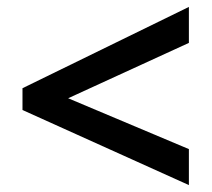

<svg xmlns="http://www.w3.org/2000/svg" viewBox="-20 -615 612 555"><path d="M526 -80V-184L177 -331L526 -491V-595L45 -360V-297Z"/></svg>

Font: Noto Serif Oriya SemiBold
Style: Regular
Weight: 600
Designer: David Williams
Foundry: Google LLC, David Williams
Version: Version 1.051